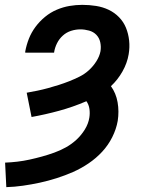

<svg xmlns="http://www.w3.org/2000/svg" viewBox="-20 -548 640 791"><path d="M6 223 1 122Q26 121 51.5 118Q77 115 102 109.5Q127 104 152.5 97Q178 90 203 81Q228 72 251.5 59Q275 46 295 27.5Q315 9 329.5 -14.5Q344 -38 348 -63Q351 -81 348.5 -99Q346 -117 336 -131Q280 -107 223 -91.5Q166 -76 110 -66L90 -166Q113 -170 134.5 -174.5Q156 -179 178 -185Q200 -191 222 -198Q244 -205 265.5 -213.5Q287 -222 308 -232.5Q329 -243 346.5 -259Q364 -275 377 -295.5Q390 -316 394 -337Q397 -356 393 -374Q389 -392 377 -404.5Q365 -417 347 -422Q329 -427 311 -427Q292 -427 273 -421Q254 -415 239 -401.5Q224 -388 215 -370Q206 -352 203 -333V-331H84V-336Q89 -363 99 -388.5Q109 -414 126 -437Q143 -460 165.5 -478.5Q188 -497 214 -508Q240 -519 266.5 -523.5Q293 -528 319 -528Q348 -528 376 -523.5Q404 -519 428 -507.5Q452 -496 470.5 -477Q489 -458 499 -433.5Q509 -409 512 -381Q515 -353 510 -324Q504 -288 484.5 -253.5Q465 -219 437 -193Q458 -164 464.5 -126.5Q471 -89 465 -50Q459 -16 442.5 17Q426 50 401 77Q376 104 345 125Q314 146 281 160.5Q248 175 213.5 186Q179 197 144.5 204.5Q110 212 75 217Q40 222 6 223Z"/></svg>

Font: Iosevka HT Extended
Style: Bold Italic
Weight: 700
Width: 7
Italic angle: -9°
Monospace: yes
Designer: Belleve Invis
Foundry: Belleve Invis
Version: Version 32.3.0; ttfautohint (v1.8.4)